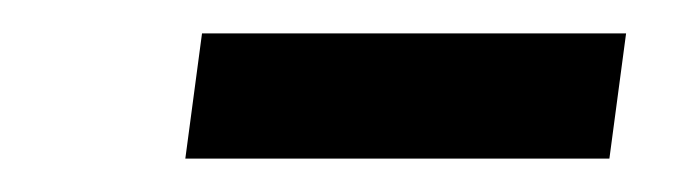

<svg xmlns="http://www.w3.org/2000/svg" viewBox="-20 -597 404 115"><path d="M101 -577H355L345 -502H91Z"/></svg>

Font: Rasa
Style: Bold Italic
Weight: 700
Italic angle: -7.10001°
Designer: Anna Giedrys (Yrsa+Rasa design), David Brezina (Yrsa art-direction, Rasa art-direction, design)
Foundry: Rosetta Type Foundry
Version: Version 2.004